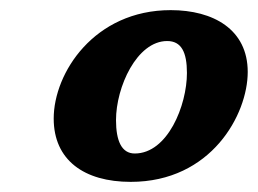

<svg xmlns="http://www.w3.org/2000/svg" viewBox="-20 -740 509 379"><path d="M238 -381C397 -381 469 -514 469 -598C469 -682 401 -720 317 -720C166 -720 86 -596 86 -506C86 -424 146 -381 238 -381ZM246 -437C220 -437 209 -462 209 -503C209 -568 250 -659 310 -659C338 -659 349 -637 349 -596C349 -532 311 -437 246 -437Z"/></svg>

Font: Noto Serif SemiCondensed Black
Style: Italic
Weight: 900
Width: 4
Italic angle: -12°
Designer: Monotype Design Team
Foundry: Monotype Imaging Inc.
Version: Version 2.014